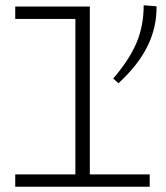

<svg xmlns="http://www.w3.org/2000/svg" viewBox="-20 -711 631 731"><path d="M550 -47V0H38V-47H267V-639H38V-686H322V-47ZM576 -687Q577 -607 541.5 -535Q506 -463 431 -394L411 -412Q472 -483 499.5 -547.5Q527 -612 527 -691Z"/></svg>

Font: BioRhyme Expanded Light
Style: Regular
Weight: 300
Width: 7
Designer: Aoife Mooney
Foundry: Aoife Mooney Type
Version: Version 1.001